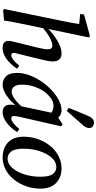

<svg xmlns="http://www.w3.org/2000/svg" viewBox="354 -1100 756 1505"><g transform="rotate(90 732.5 -347.0)"><path d="M60 7 50 0 137 -423Q147 -471 156 -519Q165 -567 171 -616L199 -586L89 -597L93 -627L263 -674L273 -665L205 -338L204 -323L177 -194Q166 -142 157 -95Q148 -48 140 0ZM353 11Q328 11 314 -0.5Q300 -12 300 -33Q300 -50 304.5 -67.5Q309 -85 315 -110L353 -264Q358 -287 362 -307.5Q366 -328 366 -341Q366 -363 358 -371Q350 -379 337 -379Q312 -379 274.5 -358.5Q237 -338 188 -296L191 -332Q239 -382 295.5 -416.5Q352 -451 399 -451Q428 -451 444.5 -434Q461 -417 461 -383Q461 -362 456.5 -340.5Q452 -319 447 -297L405 -125Q401 -108 397.5 -95.5Q394 -83 394 -76Q394 -57 412 -57Q427 -57 449 -73.5Q471 -90 494 -120L518 -102Q500 -74 474.5 -48Q449 -22 418.5 -5.5Q388 11 353 11Z M642 11Q607 11 579 -14.5Q551 -40 551 -102Q551 -150 569.5 -199.5Q588 -249 618.5 -294Q649 -339 687.5 -374.5Q726 -410 766.5 -430.5Q807 -451 844 -451Q873 -451 894 -432Q915 -413 933 -385L890 -353Q873 -367 852 -377.5Q831 -388 809 -388Q765 -388 720 -342Q687 -309 665 -254.5Q643 -200 643 -143Q643 -100 657.5 -80Q672 -60 696 -60Q723 -60 756.5 -84Q790 -108 839 -166L847 -143Q816 -99 781 -64Q746 -29 710 -9Q674 11 642 11ZM857 11Q833 11 816.5 -3.5Q800 -18 800 -50Q800 -69 802.5 -86Q805 -103 810 -125L870 -404L954 -459L970 -448L896 -125Q889 -93 889 -77Q889 -57 908 -57Q924 -57 946 -74.5Q968 -92 991 -120L1015 -103Q998 -75 973 -49Q948 -23 918.5 -6Q889 11 857 11ZM825 -507Q840 -544 855.5 -582Q871 -620 887 -657Q906 -705 941 -705Q958 -705 970.5 -695.5Q983 -686 983 -667Q983 -640 954 -611Q928 -581 901.5 -551.5Q875 -522 849 -492Z M1213 11Q1168 11 1131 -7Q1094 -25 1072.5 -61.5Q1051 -98 1051 -153Q1051 -214 1070.5 -268Q1090 -322 1124 -363Q1158 -404 1203.5 -427.5Q1249 -451 1300 -451Q1368 -451 1413 -409Q1458 -367 1458 -285Q1458 -226 1439 -172.5Q1420 -119 1386.5 -77.5Q1353 -36 1308.5 -12.5Q1264 11 1213 11ZM1223 -28Q1255 -28 1281 -50.5Q1307 -73 1326 -110Q1345 -147 1355 -192.5Q1365 -238 1365 -285Q1365 -354 1344 -382Q1323 -410 1289 -410Q1248 -410 1215.5 -373.5Q1183 -337 1164 -278.5Q1145 -220 1145 -153Q1145 -85 1167 -56.5Q1189 -28 1223 -28Z"/></g></svg>

Font: Lisu Bosa SemiBold
Style: Italic
Weight: 600
Italic angle: -19°
Designer: David Morse, Annie Olsen, Victor Gaultney, Frank Grießhammer (Latin)
Foundry: SIL International
Version: Version 2.000